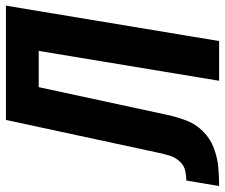

<svg xmlns="http://www.w3.org/2000/svg" viewBox="-118 -698 775 662"><g transform="rotate(-90 270.0 -367.5)"><path d="M-41 0Q-8 0 24.5 -3Q57 -6 89.5 -18Q122 -30 147.5 -55.5Q173 -81 185 -113Q197 -145 204 -177L300 -622H425L322 0H459L581 -735H187L72 -201Q68 -184 62.5 -167Q57 -150 43.5 -135.5Q30 -121 12.5 -117Q-5 -113 -22 -113Z"/></g></svg>

Font: Iosevka Sparkle XBdObl
Style: Regular
Weight: 800
Italic angle: -9°
Designer: Belleve Invis
Foundry: Belleve Invis
Version: Version 4.5.0; ttfautohint (v1.8.3)